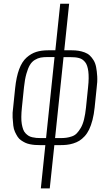

<svg xmlns="http://www.w3.org/2000/svg" viewBox="-20 -830 573 1040"><path d="M278.3 -82H306.2Q325.7 -82 339.8 -84Q354 -85.9 369.6 -91.3Q385.3 -96.7 396.2 -108.2Q407.2 -119.6 417.7 -137.5Q428.2 -155.3 435.1 -182.9Q441.9 -210.4 445.8 -247.1L457 -356.9Q460 -383.8 460.2 -405.8Q460.4 -427.7 458.3 -444.1Q456.1 -460.4 451.9 -472.9Q447.8 -485.4 440.9 -493.7Q434.1 -502 426.5 -507.3Q418.9 -512.7 408 -515.6Q397 -518.6 386.2 -519.5Q375.5 -520.5 361.3 -520.5H324.2ZM202.1 -82H229.5L275.4 -521H239.3Q216.3 -521 200.4 -518.1Q184.6 -515.1 168.5 -505.4Q152.3 -495.6 141.8 -477.8Q131.3 -460 122.8 -429.9Q114.3 -399.9 109.9 -356.9L98.6 -247.1Q95.7 -219.2 95.5 -196.8Q95.2 -174.3 98.1 -157.7Q101.1 -141.1 105.7 -128.7Q110.4 -116.2 118.2 -108.2Q126 -100.1 134.3 -94.7Q142.6 -89.4 154.3 -86.7Q166 -84 176.8 -83Q187.5 -82 202.1 -82ZM201.2 190.4 225.6 -43.9H197.8Q182.1 -43.9 169.2 -44.9Q156.2 -45.9 141.8 -48.8Q127.4 -51.8 116.7 -56.9Q106 -62 94.5 -69.8Q83 -77.6 75.7 -88.9Q68.4 -100.1 61.3 -115.2Q54.2 -130.4 52 -149.7Q49.8 -168.9 48.3 -193.6Q46.9 -218.3 51.3 -248L62 -352.1Q68.4 -413.6 83.7 -454.8Q99.1 -496.1 123.8 -518.1Q148.4 -540 176.3 -548.8Q204.1 -557.6 242.2 -557.6H279.8L306.2 -809.6H354.5L328.1 -557.6H367.7Q388.7 -557.6 405.5 -554.9Q422.4 -552.2 438.7 -546.1Q455.1 -540 466.3 -529.5Q477.5 -519 487.1 -503.4Q496.6 -487.8 500.7 -466.3Q504.9 -444.8 506.6 -416.3Q508.3 -387.7 503.4 -352.1L492.7 -248Q488.8 -210.4 481 -180.2Q473.1 -149.9 462.9 -128.7Q452.6 -107.4 438.5 -92Q424.3 -76.7 409.7 -67.6Q395 -58.6 376.7 -53Q358.4 -47.4 341.8 -45.7Q325.2 -43.9 304.7 -43.9H274.4L249.5 190.4Z"/></svg>

Font: Oswald
Style: Extra-Light
Weight: 200
Designer: Vernon Adams
Foundry: Vernon Adams
Version: 3.0; ttfautohint (v0.94.23-7a4d-dirty) -l 8 -r 50 -G 200 -x 